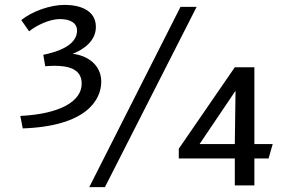

<svg xmlns="http://www.w3.org/2000/svg" viewBox="-20 -758 1169 785"><path d="M63 -284 73 -233C335 -242 394 -351 394 -424C394 -491 340 -531 277 -538C321 -555 372 -590 372 -648C372 -718 304 -738 244 -738C185 -738 112 -712 67 -676L99 -630C130 -655 183 -680 225 -680C268 -680 295 -664 295 -633C295 -571 212 -545 157 -534L165 -487C165 -487 181 -489 200 -489C251 -489 314 -481 314 -416C314 -344 226 -292 63 -284ZM718 -730 345 7H409L784 -730ZM940 -110V0H1020V-110H1078L1095 -169H1020V-483H940L711 -150V-110ZM943 -387 940 -169H796Z"/></svg>

Font: Rosario
Style: Regular
Weight: 400
Designer: Hector Gatti
Foundry: Omnibus Type
Version: Version 1.100